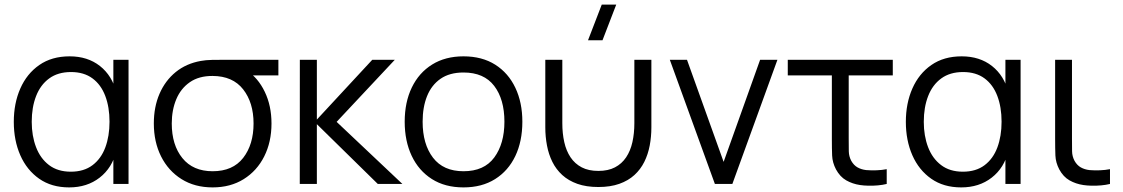

<svg xmlns="http://www.w3.org/2000/svg" viewBox="-20 -800 4884 835"><path d="M280.7 15Q204.2 15 150.4 -22.7Q96.7 -60.3 68.3 -124.8Q40 -189.3 40 -270Q40 -350.8 68.4 -415.2Q96.8 -479.7 151 -517.3Q205.2 -555 282.7 -555Q361.3 -555 414.7 -512.9Q468 -470.8 486.3 -397.3L473 -371V-540H539V0H473V-170.7L486.3 -144.3Q468 -69.8 413.3 -27.4Q358.7 15 280.7 15ZM288 -53.3Q344.8 -53.3 382.2 -81.5Q419.7 -109.7 438 -158.8Q456.3 -208 456.3 -270.7Q456.3 -334 437.8 -382.8Q419.3 -431.7 382.1 -459.2Q344.8 -486.7 288.7 -486.7Q232 -486.7 194 -458.9Q156 -431.2 137 -382.3Q118 -333.5 118 -270.3Q118 -209.2 136.8 -160Q155.5 -110.8 193.2 -82.1Q231 -53.3 288 -53.3Z M904.7 15Q826.8 15 769.3 -21.1Q711.8 -57.2 680.4 -120Q649 -182.8 649 -263Q649 -335 673.8 -392.3Q698.7 -449.7 744.4 -486.8Q790.2 -523.8 853.3 -535Q874.7 -539 901.8 -539.5Q929 -540 958 -540H1190.7V-472H1028.7L1053 -493.3Q1102 -461.8 1131.3 -401.1Q1160.7 -340.3 1160.7 -263Q1160.7 -182.7 1129.1 -119.8Q1097.5 -57 1039.9 -21Q982.3 15 904.7 15ZM904.7 -55.3Q992.5 -55.3 1037.6 -113.4Q1082.7 -171.5 1082.7 -263Q1082.7 -353.7 1037.4 -411.5Q992.2 -469.3 904.7 -469.7Q845.2 -470 805.7 -442.6Q766.2 -415.2 746.6 -368.3Q727 -321.5 727 -263Q727 -169.5 773.2 -112.4Q819.5 -55.3 904.7 -55.3Z M1358 0H1283.7L1284 -540H1358V-280L1599 -540H1697L1444 -270L1730 0H1623L1358 -260Z M1995.7 15Q1915.2 15 1858 -21.5Q1800.8 -58 1770.4 -122.4Q1740 -186.8 1740 -270.7Q1740 -355.5 1771 -419.6Q1802 -483.7 1859.3 -519.3Q1916.7 -555 1995.7 -555Q2076.5 -555 2133.8 -518.7Q2191 -482.3 2221.3 -418.2Q2251.7 -354.2 2251.7 -270.7Q2251.7 -185.7 2221.1 -121.4Q2190.5 -57.2 2133.1 -21.1Q2075.7 15 1995.7 15ZM1995.7 -55.3Q2085.5 -55.3 2129.6 -115.2Q2173.7 -175.2 2173.7 -270.7Q2173.7 -368.3 2129.2 -426.5Q2084.8 -484.7 1995.7 -484.7Q1935.2 -484.7 1895.8 -457.3Q1856.5 -430 1837.2 -381.8Q1818 -333.7 1818 -270.7Q1818 -173.2 1863.1 -114.2Q1908.2 -55.3 1995.7 -55.3Z M2351.5 -246.3V-540H2425.5V-264.3Q2425.5 -219.8 2434 -181.9Q2442.5 -144 2461.3 -115.8Q2480.2 -87.7 2509.9 -72.2Q2539.7 -56.7 2582.2 -56.7Q2624.7 -56.7 2654.4 -72.2Q2684.2 -87.7 2703 -115.8Q2721.8 -144 2730.3 -181.9Q2738.8 -219.8 2738.8 -264.3V-540H2812.8V-246.3Q2812.8 -205.5 2805.6 -167.2Q2798.3 -128.8 2782.1 -96.1Q2765.8 -63.3 2739 -38.8Q2712.2 -14.3 2673.4 -0.5Q2634.7 13.3 2582.2 13.3Q2529.7 13.3 2490.9 -0.5Q2452.2 -14.3 2425.3 -38.8Q2398.5 -63.3 2382.2 -96.1Q2366 -128.8 2358.8 -167.2Q2351.5 -205.5 2351.5 -246.3ZM2537.3 -625H2600.3L2660 -780H2597Z M3165 0H3089L2893 -540H2967.7L3127 -96L3285.7 -540H3361Z M3720.3 4.7Q3687.5 -0.2 3660.3 -15.6Q3633.2 -31 3615.7 -63.3Q3600.2 -92.8 3598.9 -123.5Q3597.7 -154.2 3597.7 -195.7V-472H3406V-540H3862.7V-472H3671V-198.3Q3671 -164 3671.4 -142Q3671.8 -120 3682 -100.7Q3693 -81.2 3709.4 -72Q3725.8 -62.8 3747 -60.3Q3768.5 -58.5 3792.2 -59.4Q3815.8 -60.3 3836.3 -64.3V0Q3818.7 4.3 3798 6.2Q3777.3 8 3757 7.6Q3736.7 7.2 3720.3 4.7Z M4160.2 15Q4083.7 15 4029.9 -22.7Q3976.2 -60.3 3947.8 -124.8Q3919.5 -189.3 3919.5 -270Q3919.5 -350.8 3947.9 -415.2Q3976.3 -479.7 4030.5 -517.3Q4084.7 -555 4162.2 -555Q4240.8 -555 4294.2 -512.9Q4347.5 -470.8 4365.8 -397.3L4352.5 -371V-540H4418.5V0H4352.5V-170.7L4365.8 -144.3Q4347.5 -69.8 4292.8 -27.4Q4238.2 15 4160.2 15ZM4167.5 -53.3Q4224.3 -53.3 4261.8 -81.5Q4299.2 -109.7 4317.5 -158.8Q4335.8 -208 4335.8 -270.7Q4335.8 -334 4317.3 -382.8Q4298.8 -431.7 4261.6 -459.2Q4224.3 -486.7 4168.2 -486.7Q4111.5 -486.7 4073.5 -458.9Q4035.5 -431.2 4016.5 -382.3Q3997.5 -333.5 3997.5 -270.3Q3997.5 -209.2 4016.2 -160Q4035 -110.8 4072.8 -82.1Q4110.5 -53.3 4167.5 -53.3Z M4691.3 4.7Q4658.5 -0.2 4631.3 -15.6Q4604.2 -31 4586.7 -63.3Q4571.2 -92.8 4569.9 -123.5Q4568.7 -154.2 4568.7 -195.7V-540H4642V-198.3Q4642 -164 4642.4 -142Q4642.8 -120 4653 -100.7Q4664 -81.2 4680.4 -72Q4696.8 -62.8 4718 -60.3Q4739.5 -58.5 4763.2 -59.4Q4786.8 -60.3 4807.3 -64.3V0Q4789.7 4.3 4768.8 6.2Q4748 8 4727.8 7.6Q4707.7 7.2 4691.3 4.7Z"/></svg>

Font: Manrope Variable Light
Style: Regular
Weight: 200
Designer: Mikhail Sharanda
Foundry: Mikhail Sharanda
Version: Version 4.505